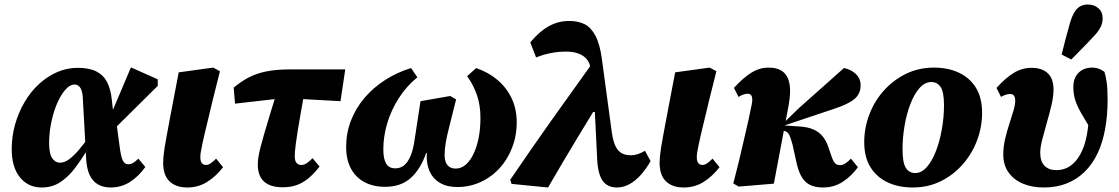

<svg xmlns="http://www.w3.org/2000/svg" viewBox="-20 -816 4965 852"><path d="M165 16Q105 16 68.5 -29Q32 -74 32 -154Q32 -211 47 -264Q62 -317 89 -363Q116 -409 153 -443Q190 -477 233.5 -496Q277 -515 325 -515Q375 -515 406.5 -499.5Q438 -484 454.5 -453Q471 -422 476 -375L483 -312L493 -299L511 -165Q517 -118 525.5 -102.5Q534 -87 549 -87Q560 -87 570.5 -93Q581 -99 594 -112L625 -75Q595 -33 556.5 -8.5Q518 16 471 16Q439 16 415 2.5Q391 -11 377.5 -40Q364 -69 362 -117L348 -372Q347 -410 337 -425.5Q327 -441 311 -441Q294 -441 278 -426Q262 -411 247.5 -385.5Q233 -360 222 -327Q211 -294 204.5 -256.5Q198 -219 198 -181Q198 -133 212 -113.5Q226 -94 246 -94Q266 -94 286.5 -109Q307 -124 330 -151Q353 -178 378 -213L392 -151H367Q340 -106 311 -68Q282 -30 246.5 -7Q211 16 165 16ZM477 -234 453 -262 561 -517 680 -464V-435Z M811 16Q761 16 732.5 -11Q704 -38 704 -94Q704 -106 705.5 -122.5Q707 -139 710.5 -161Q714 -183 719.5 -212.5Q725 -242 732 -280L773 -495L926 -516L956 -500L924 -372Q912 -320 902.5 -282.5Q893 -245 887 -218Q881 -191 877 -172.5Q873 -154 871 -141.5Q869 -129 869 -119Q869 -101 875.5 -92.5Q882 -84 894 -84Q905 -84 916 -92Q927 -100 939 -112L970 -74Q937 -32 898 -8Q859 16 811 16Z M1023 -356 1017 -427Q1050 -455 1085 -473Q1120 -491 1164 -499.5Q1208 -508 1267 -508H1512L1491 -367L1275 -379H1223ZM1235 15Q1180 15 1152 -10Q1124 -35 1124 -85Q1124 -100 1126.5 -117.5Q1129 -135 1135.5 -160.5Q1142 -186 1152.5 -222.5Q1163 -259 1179 -311.5Q1195 -364 1218 -438L1336 -435Q1324 -366 1315 -317Q1306 -268 1301 -235Q1296 -202 1293 -180.5Q1290 -159 1289 -145.5Q1288 -132 1288 -122Q1288 -102 1296 -93Q1304 -84 1315 -84Q1329 -84 1340 -91Q1351 -98 1367 -114L1398 -77Q1374 -46 1349.5 -25.5Q1325 -5 1297.5 5Q1270 15 1235 15Z M1688 13Q1636 13 1597 -8Q1558 -29 1537 -68.5Q1516 -108 1516 -164Q1516 -225 1537 -280Q1558 -335 1597 -381Q1636 -427 1689 -461Q1742 -495 1804 -514L1832 -473Q1784 -434 1750 -381Q1716 -328 1698.5 -269.5Q1681 -211 1681 -153Q1681 -111 1693.5 -90Q1706 -69 1734 -69Q1757 -69 1773.5 -82.5Q1790 -96 1802 -124.5Q1814 -153 1820 -197L1846 -367L1978 -390L2004 -375L1973 -251Q1963 -213 1958 -183.5Q1953 -154 1953 -128Q1953 -109 1958.5 -95.5Q1964 -82 1975 -75Q1986 -68 2002 -68Q2021 -68 2037.5 -78.5Q2054 -89 2067.5 -109Q2081 -129 2091 -156.5Q2101 -184 2106.5 -218.5Q2112 -253 2112 -293Q2112 -349 2096.5 -394Q2081 -439 2053 -478L2093 -514Q2148 -495 2188 -461Q2228 -427 2250.5 -379.5Q2273 -332 2273 -272Q2273 -225 2260 -182.5Q2247 -140 2223.5 -104Q2200 -68 2167 -41.5Q2134 -15 2094 -0.5Q2054 14 2010 14Q1963 14 1931.5 -5Q1900 -24 1885.5 -58Q1871 -92 1874 -137H1871Q1846 -65 1802.5 -26Q1759 13 1688 13Z M2250 0 2244 -18Q2335 -152 2427.5 -282.5Q2520 -413 2613 -542L2634 -319H2612Q2578 -263 2544.5 -208Q2511 -153 2478 -97Q2445 -41 2412 16ZM2717 16Q2690 16 2671 3Q2652 -10 2642 -38Q2632 -66 2630 -109L2616 -392L2609 -403L2601 -507Q2599 -535 2584.5 -552.5Q2570 -570 2546.5 -578.5Q2523 -587 2493 -587Q2457 -587 2424 -580.5Q2391 -574 2359 -561L2333 -628Q2373 -676 2415 -699.5Q2457 -723 2506 -723Q2545 -723 2573.5 -709Q2602 -695 2622 -658Q2642 -621 2651 -553L2695 -228Q2701 -187 2712.5 -165Q2724 -143 2741 -135Q2758 -127 2780 -127Q2794 -127 2810 -132Q2826 -137 2842 -147L2867 -101Q2849 -69 2825.5 -42Q2802 -15 2774.5 0.5Q2747 16 2717 16Z M3014 16Q2964 16 2935.5 -11Q2907 -38 2907 -94Q2907 -106 2908.5 -122.5Q2910 -139 2913.5 -161Q2917 -183 2922.5 -212.5Q2928 -242 2935 -280L2976 -495L3129 -516L3159 -500L3127 -372Q3115 -320 3105.5 -282.5Q3096 -245 3090 -218Q3084 -191 3080 -172.5Q3076 -154 3074 -141.5Q3072 -129 3072 -119Q3072 -101 3078.5 -92.5Q3085 -84 3097 -84Q3108 -84 3119 -92Q3130 -100 3142 -112L3173 -74Q3140 -32 3101 -8Q3062 16 3014 16Z M3234 -2Q3248 -55 3258 -96.5Q3268 -138 3276.5 -175.5Q3285 -213 3294 -251Q3303 -289 3312 -335Q3317 -354 3318 -368.5Q3319 -383 3314.5 -391.5Q3310 -400 3298 -400Q3289 -400 3279 -396.5Q3269 -393 3257 -386L3237 -426Q3277 -470 3313.5 -493Q3350 -516 3391 -516Q3431 -516 3454 -498Q3477 -480 3483.5 -444Q3490 -408 3480 -351L3414 -1L3258 12ZM3632 16Q3584 16 3556.5 -7.5Q3529 -31 3515 -92L3497 -174Q3488 -208 3480.5 -220.5Q3473 -233 3457 -236L3439 -239V-274H3461L3526 -337L3725 -514Q3756 -508 3777.5 -488Q3799 -468 3799 -437Q3799 -400 3772 -377Q3745 -354 3684 -334L3460 -259H3466L3524 -255Q3563 -253 3588.5 -242Q3614 -231 3630.5 -211Q3647 -191 3657 -160L3671 -119Q3679 -97 3687.5 -90Q3696 -83 3708 -83Q3718 -83 3730.5 -90.5Q3743 -98 3756 -112L3787 -74Q3759 -35 3720 -9.5Q3681 16 3632 16Z M4030 16Q3968 16 3919.5 -6.5Q3871 -29 3843 -73.5Q3815 -118 3815 -185Q3815 -248 3837.5 -307.5Q3860 -367 3902 -414Q3944 -461 4000.5 -488.5Q4057 -516 4125 -516Q4187 -516 4235 -493.5Q4283 -471 4310.5 -427Q4338 -383 4338 -315Q4338 -252 4315.5 -192.5Q4293 -133 4251.5 -86Q4210 -39 4154 -11.5Q4098 16 4030 16ZM4041 -48Q4069 -48 4092.5 -74.5Q4116 -101 4133 -145Q4150 -189 4159.5 -242.5Q4169 -296 4169 -349Q4169 -408 4154 -430Q4139 -452 4113 -452Q4084 -452 4060.5 -425.5Q4037 -399 4020 -355Q4003 -311 3994 -258Q3985 -205 3985 -154Q3985 -93 4000 -70.5Q4015 -48 4041 -48Z M4611 16Q4561 16 4520.5 -0.5Q4480 -17 4456 -50Q4432 -83 4432 -130Q4432 -164 4440 -198.5Q4448 -233 4458.5 -265Q4469 -297 4477 -324Q4485 -351 4485 -369Q4485 -384 4479.5 -391.5Q4474 -399 4461 -399Q4453 -399 4442.5 -395.5Q4432 -392 4422 -386L4402 -426Q4442 -470 4478.5 -492.5Q4515 -515 4557 -515Q4605 -515 4630 -490.5Q4655 -466 4655 -419Q4655 -388 4646 -350Q4637 -312 4625.5 -272Q4614 -232 4605 -197Q4596 -162 4596 -138Q4596 -100 4615 -80.5Q4634 -61 4668 -61Q4702 -61 4728.5 -79Q4755 -97 4774 -131.5Q4793 -166 4802.5 -214.5Q4812 -263 4812 -324Q4812 -337 4812 -350Q4812 -363 4812 -376L4841 -354L4827 -231Q4796 -282 4777.5 -314.5Q4759 -347 4751 -373Q4743 -399 4743 -430Q4743 -471 4767 -494Q4791 -517 4831 -516Q4847 -515 4859.5 -509.5Q4872 -504 4881 -497Q4887 -478 4891 -450.5Q4895 -423 4895 -374Q4895 -304 4884 -243.5Q4873 -183 4850.5 -135.5Q4828 -88 4793.5 -54Q4759 -20 4713.5 -2Q4668 16 4611 16ZM4691 -574Q4700 -610 4709 -645Q4718 -680 4728 -714Q4737 -745 4748.5 -763Q4760 -781 4774.5 -788.5Q4789 -796 4807 -796Q4835 -796 4854 -779.5Q4873 -763 4873 -735Q4873 -712 4862 -692Q4851 -672 4829 -650Q4805 -624 4782 -601Q4759 -578 4734 -552Z"/></svg>

Font: Source Serif 4 ExtraBold
Style: Italic
Weight: 800
Italic angle: -12°
Designer: Frank Grießhammer
Foundry: Adobe Systems Incorporated
Version: Version 4.004;hotconv 1.0.116;makeotfexe 2.5.65601